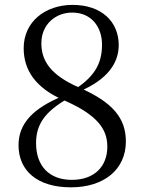

<svg xmlns="http://www.w3.org/2000/svg" viewBox="-20 -763 598 797"><path d="M274.4 14.6C412.5 14.6 502.5 -60.1 502.5 -175.7C502.5 -272.5 447.9 -338.4 310.1 -399C185 -452.7 151.7 -514.9 151.7 -583.4C151.7 -662.9 211.9 -710.8 279.6 -710.8C360.2 -710.8 403.5 -650.3 403.5 -577.8C403.5 -496.1 369.3 -442.1 286.4 -389.7L305.5 -377V-381.6C430.1 -433.3 472.8 -504.2 472.8 -576C472.8 -671.9 402.8 -742.7 281.2 -742.7C168.1 -742.7 78.3 -672.9 78.3 -563.2C78.3 -472.6 126.8 -398.2 243.6 -347.6C382.5 -287 425.5 -228.4 425.5 -154.4C425.5 -70.7 370.7 -16.4 277.9 -16.4C184.8 -16.4 129.7 -73.5 129.7 -168.9C129.7 -248.6 168.5 -300.9 263.5 -355.1L240.4 -369.4V-364.2C119.8 -314.6 56.9 -252.2 56.9 -160.2C56.9 -55.4 133.7 14.6 274.4 14.6Z"/></svg>

Font: Source Han Serif TW VF
Style: Regular
Weight: 250
Designer: Ryoko NISHIZUKA 西塚涼子 (kana & ideographs); Frank Grießhammer (Latin, Greek & Cyrillic); Wenlong ZHANG 张文龙 (bopomofo); San
Foundry: Adobe
Version: Version 2.002;hotconv 1.1.0;makeotfexe 2.6.0